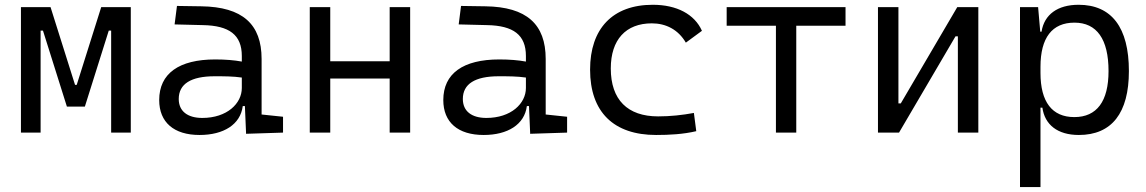

<svg xmlns="http://www.w3.org/2000/svg" viewBox="-20 -547 4728 792"><path d="M66.4 0H147.5V-420.9H157.2L255.9 -107.4H330.1L428.7 -420.9H438.5V0H519.5V-517.6H397.5L296.4 -196.8H289.6L188.5 -517.6H66.4Z M995.1 4.9 1147.5 0V-65.4L1059.1 -74.7V-303.7C1059.1 -447.3 980.5 -518.6 810.5 -521L710 -522.5L700.2 -446.3L816.9 -443.4C925.8 -441.4 977.5 -403.3 977.5 -315.9V-293C946.3 -298.8 909.2 -301.8 867.7 -301.8C718.3 -301.8 636.7 -243.7 636.7 -134.3C636.7 -42.5 697.3 9.8 803.2 9.8C902.3 9.8 971.7 -33.2 981.4 -109.4H990.2ZM977.5 -227.1V-184.1C977.5 -120.1 916.5 -60.5 814.5 -60.5C752.9 -60.5 717.3 -88.9 717.3 -138.7C717.3 -200.7 767.6 -232.4 865.2 -232.4C902.8 -232.4 941.9 -232.4 977.5 -227.1Z M1587.4 0H1671.9V-517.6H1587.4V-294.4H1342.3V-517.6H1257.8V0H1342.3V-223.1H1587.4Z M2167 4.9 2319.3 0V-65.4L2231 -74.7V-303.7C2231 -447.3 2152.3 -518.6 1982.4 -521L1881.8 -522.5L1872.1 -446.3L1988.8 -443.4C2097.7 -441.4 2149.4 -403.3 2149.4 -315.9V-293C2118.2 -298.8 2081.1 -301.8 2039.6 -301.8C1890.1 -301.8 1808.6 -243.7 1808.6 -134.3C1808.6 -42.5 1869.1 9.8 1975.1 9.8C2074.2 9.8 2143.6 -33.2 2153.3 -109.4H2162.1ZM2149.4 -227.1V-184.1C2149.4 -120.1 2088.4 -60.5 1986.3 -60.5C1924.8 -60.5 1889.2 -88.9 1889.2 -138.7C1889.2 -200.7 1939.5 -232.4 2037.1 -232.4C2074.7 -232.4 2113.8 -232.4 2149.4 -227.1Z M2686.5 9.8C2740.7 9.8 2798.3 6.8 2852.1 -5.9L2842.3 -81.1C2794.9 -72.3 2745.1 -66.9 2694.8 -66.9C2568.4 -66.9 2499.5 -135.7 2499.5 -264.6C2499.5 -383.3 2561.5 -450.7 2668.9 -450.7C2727.1 -450.7 2777.8 -424.8 2809.1 -371.1L2875.5 -419.9C2845.2 -488.3 2771.5 -527.3 2672.9 -527.3C2506.8 -527.3 2414.1 -428.7 2414.1 -259.8C2414.1 -85 2511.2 9.8 2686.5 9.8Z M3180.7 0H3264.6V-440.9H3467.8V-517.6H2977.5V-440.9H3180.7Z M3601.6 0H3688.5L3921.4 -397H3931.2V0H4015.6V-517.6H3928.7L3695.8 -120.6H3686V-517.6H3601.6Z M4187.5 224.6H4272V-103H4279.8C4289.6 -32.7 4342.3 9.8 4430.2 9.8C4565.9 9.8 4636.7 -80.6 4636.7 -253.9C4636.7 -433.6 4565.4 -527.3 4429.2 -527.3C4342.8 -527.3 4287.6 -487.3 4276.4 -416.5H4271L4262.2 -517.6H4187.5ZM4272 -246.1V-271.5C4272 -391.1 4319.8 -453.6 4412.1 -453.6C4504.4 -453.6 4552.7 -385.3 4552.7 -253.9C4552.7 -128.9 4504.4 -64 4411.6 -64C4319.8 -64 4272 -126.5 4272 -246.1Z"/></svg>

Font: Cascadia Code SemiLight
Style: Regular
Weight: 350
Monospace: yes
Designer: Aaron Bell
Foundry: Saja Typeworks
Version: Version 2404.023